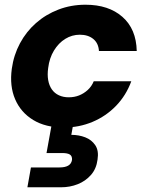

<svg xmlns="http://www.w3.org/2000/svg" viewBox="-20 -528 619 813"><path d="M250 12Q173 12 120.5 -20Q68 -52 44 -108Q20 -164 30 -237Q38 -295 64.5 -344.5Q91 -394 132.5 -430.5Q174 -467 227.5 -487.5Q281 -508 342 -508Q440 -508 498.5 -456.5Q557 -405 559 -312H399Q397 -345 375 -363Q353 -381 318 -381Q285 -381 256.5 -363.5Q228 -346 208.5 -314Q189 -282 184 -240Q180 -212 184 -189Q188 -166 199.5 -149.5Q211 -133 229.5 -124.5Q248 -116 271 -116Q295 -116 315 -124Q335 -132 351.5 -147Q368 -162 377 -184H536Q514 -124 471.5 -80Q429 -36 372 -12Q315 12 250 12ZM96 265 111 181H232Q255 181 268.5 173.5Q282 166 285 149Q286 133 276 126.5Q266 120 243 120H177L200 -7H291L282 43Q314 43 341 53.5Q368 64 383.5 87Q399 110 393 148Q388 187 365 213Q342 239 309 252Q276 265 239 265Z"/></svg>

Font: DM Sans 36pt Black
Style: Italic
Weight: 900
Italic angle: -10°
Designer: Colophon Foundry, Jonny Pinhorn
Foundry: Colophon Foundry
Version: Version 4.004;gftools[0.9.30]